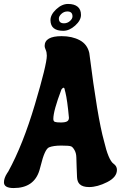

<svg xmlns="http://www.w3.org/2000/svg" viewBox="-64 -921 612 972"><path d="M511 -92Q528 -80 528 -61Q528 -24 478.5 1Q429 26 387 26Q354 26 339 11Q327 -1 326 -24.5Q325 -48 324 -75Q323 -102 322.5 -124Q322 -146 313 -161.5Q304 -177 296 -180Q287 -184 246.5 -184Q206 -184 184 -175Q162 -165 142 -82Q137 -62 136 -60Q109 31 5 31Q-44 31 -44 2Q-44 -19 -28 -44L-22 -53Q52 -188 112.5 -391.5Q173 -595 173 -639Q173 -656 167.5 -668.5Q162 -681 162 -688Q162 -738 248 -738Q301 -738 339.5 -717.5Q378 -697 388 -653Q430 -323 462 -209Q485 -110 511 -92ZM264 -465Q263 -477 257 -477Q254 -477 247 -468Q206 -360 206 -319Q206 -307 214 -304Q222 -301 244 -301Q266 -301 275.5 -306.5Q285 -312 285 -325Q277 -413 267 -454ZM280.5 -901Q312 -901 329 -887Q346 -873 346 -845.5Q346 -818 316.5 -791.5Q287 -765 256 -765Q225 -765 208.5 -778Q192 -791 191.5 -818.5Q191 -846 220 -873.5Q249 -901 280.5 -901ZM234 -827Q234 -803 260 -803Q277 -803 290 -814.5Q303 -826 303 -838Q303 -863 277 -863Q260 -863 247 -851Q234 -839 234 -827Z"/></svg>

Font: Chicle
Style: Regular
Weight: 400
Designer: Angel Koziupa and Alejandro Paul
Foundry: Angel Koziupa and Alejandro Paul
Version: Version 1.000